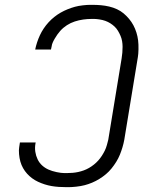

<svg xmlns="http://www.w3.org/2000/svg" viewBox="-20 -763 640 791"><path d="M252 8Q237 8 222 7Q207 6 192.5 3.5Q178 1 164 -3.5Q150 -8 137 -14Q124 -20 112.5 -28.5Q101 -37 91.5 -47.5Q82 -58 75 -70.5Q68 -83 64 -97Q60 -111 58.5 -128Q57 -145 59 -156L62 -176H127L126 -171Q123 -154 125.5 -137.5Q128 -121 135 -106.5Q142 -92 153.5 -81.5Q165 -71 179.5 -64.5Q194 -58 213 -54Q232 -50 244 -50H257Q268 -50 279.5 -51Q291 -52 302.5 -54.5Q314 -57 325 -61Q336 -65 346.5 -71Q357 -77 367 -85Q377 -93 385 -102Q393 -111 399.5 -121Q406 -131 411.5 -142Q417 -153 420.5 -166Q424 -179 426 -187L481 -522Q483 -534 484 -546Q485 -558 485 -570Q485 -582 483 -593.5Q481 -605 476.5 -615.5Q472 -626 466 -636Q460 -646 452 -653.5Q444 -661 434.5 -667Q425 -673 414 -677Q403 -681 389.5 -683Q376 -685 368 -685H357Q340 -685 322.5 -682.5Q305 -680 288 -674.5Q271 -669 255.5 -659Q240 -649 228 -635.5Q216 -622 205 -603Q194 -584 193 -573L190 -559H125Q128 -574 133 -589Q138 -604 144.5 -618Q151 -632 160 -645.5Q169 -659 180 -671Q191 -683 203.5 -693Q216 -703 230 -711Q244 -719 259 -725Q274 -731 288.5 -735Q303 -739 321 -741Q339 -743 349 -743H362Q379 -743 396 -741.5Q413 -740 430 -736Q447 -732 462 -725Q477 -718 489 -708Q501 -698 511.5 -685.5Q522 -673 529.5 -659Q537 -645 542 -629Q547 -613 549 -596.5Q551 -580 550.5 -559.5Q550 -539 548 -528L492 -187Q489 -171 484.5 -156Q480 -141 474 -126Q468 -111 459 -96.5Q450 -82 439.5 -69Q429 -56 416.5 -45.5Q404 -35 389.5 -26Q375 -17 359.5 -10.5Q344 -4 328.5 0Q313 4 294.5 6Q276 8 265 8Z"/></svg>

Font: Iosevka Aile Light Oblique
Style: Regular
Weight: 300
Italic angle: -9°
Designer: Belleve Invis
Foundry: Belleve Invis
Version: Version 31.1.0; ttfautohint (v1.8.4)